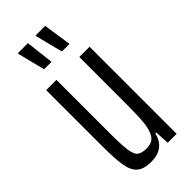

<svg xmlns="http://www.w3.org/2000/svg" viewBox="-230 -744 795 795"><g transform="rotate(-45 168.0 -346.5)"><path d="M39 -181V-510H99V-201Q99 -130 103.5 -98Q108 -66 121 -55.5Q134 -45 163 -45Q197 -45 211.5 -68Q226 -91 229.5 -131Q233 -171 233 -253V-510H293V0H241L237 -64H232Q215 8 137 8Q95 8 74 -9.5Q53 -27 46 -66Q39 -105 39 -181ZM94 -577 64 -696V-701H123L137 -582V-577ZM198 -577 168 -696V-701H224L242 -582V-577Z"/></g></svg>

Font: Saira Ultra Condensed
Style: Regular
Weight: 400
Width: 1
Designer: Hector Gatti with collaboration of the Omnibus-Type team
Foundry: Omnibus-Type
Version: Version 1.001; ttfautohint (v1.8)